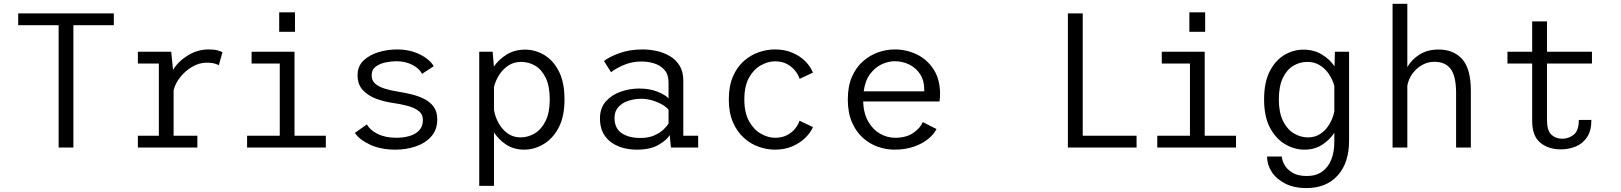

<svg xmlns="http://www.w3.org/2000/svg" viewBox="-20 -770 8462 1002"><path d="M286 0V-638.5H75V-700H574V-638.5H363V0Z M699.5 0V-61.5H809V-438.5H699.5V-500H873.5L883 -406Q912.5 -452 962.2 -482Q1012 -512 1069 -512Q1100.5 -512 1117.5 -506.5Q1134.5 -501 1141 -497.5L1122 -429.5Q1117 -433 1101 -438Q1085 -443 1059 -443Q1020 -443 983.5 -421.8Q947 -400.5 920.8 -367.5Q894.5 -334.5 886 -299V-61.5H1010V0Z M1437 -705.5H1519.5V-604H1437ZM1269.5 0V-61.5H1440V-438.5H1293V-500H1517V-61.5H1680.5V0Z M2044.5 11Q1967 11 1911 -15.2Q1855 -41.5 1832 -76.5L1895 -121Q1909.5 -92 1950 -71.5Q1990.5 -51 2048 -51Q2085.5 -51 2117.2 -60.2Q2149 -69.5 2168 -90Q2187 -110.5 2187 -144Q2187 -174 2164.2 -191.2Q2141.5 -208.5 2105 -218Q2068.5 -227.5 2026.5 -233.5Q1984 -239.5 1942.5 -255Q1901 -270.5 1873.5 -299.8Q1846 -329 1846 -377Q1846 -425 1877.8 -454.8Q1909.5 -484.5 1956.8 -498.2Q2004 -512 2052 -512Q2101 -512 2140 -498.8Q2179 -485.5 2205.5 -465.5Q2232 -445.5 2243.5 -424.5L2182.5 -384.5Q2168.5 -413 2131.5 -431.8Q2094.5 -450.5 2048.5 -450.5Q2023.5 -450.5 1993.2 -444.5Q1963 -438.5 1941.2 -422.5Q1919.5 -406.5 1919.5 -376.5Q1919.5 -349.5 1938.2 -333.2Q1957 -317 1988.5 -307.2Q2020 -297.5 2058.5 -291.5Q2090 -286.5 2125.2 -278.2Q2160.5 -270 2191.8 -254.8Q2223 -239.5 2242.5 -213.8Q2262 -188 2262 -147.5Q2262 -92.5 2230.2 -57.2Q2198.5 -22 2148.5 -5.5Q2098.5 11 2044.5 11Z M2481 200V-500H2551L2557.5 -422.5Q2583 -460 2624.5 -485.5Q2666 -511 2721 -511Q2772 -511 2819 -483.8Q2866 -456.5 2896 -399Q2926 -341.5 2926 -251Q2926 -160.5 2894.8 -102.5Q2863.5 -44.5 2815.2 -16.8Q2767 11 2716 11Q2662 11 2622.2 -15Q2582.5 -41 2558 -79V200ZM2700 -447Q2662 -447 2633 -428Q2604 -409 2585 -379Q2566 -349 2558 -316V-196Q2564 -160 2582.2 -127.2Q2600.5 -94.5 2629.2 -73.8Q2658 -53 2696.5 -53Q2736.5 -53 2771.2 -74.2Q2806 -95.5 2827.5 -139.2Q2849 -183 2849 -251Q2849 -320 2828.2 -363.2Q2807.5 -406.5 2773.5 -426.8Q2739.5 -447 2700 -447Z M3305 11Q3218.5 11 3164.8 -31.2Q3111 -73.5 3111 -151.5Q3111 -206 3141.5 -240.5Q3172 -275 3219.2 -291.5Q3266.5 -308 3315.5 -308Q3371.5 -308 3413 -290.8Q3454.5 -273.5 3469 -256.5V-339Q3469 -380.5 3448.2 -404.5Q3427.5 -428.5 3395 -438.8Q3362.5 -449 3327 -449Q3276.5 -449 3233 -429.8Q3189.5 -410.5 3169 -393L3132 -451.5Q3158 -472.5 3211.5 -492.2Q3265 -512 3333.5 -512Q3370 -512 3407.5 -503.8Q3445 -495.5 3476.5 -476.8Q3508 -458 3527 -426.8Q3546 -395.5 3546 -349.5V-61.5H3623.5V0H3481.5L3475 -65Q3461 -40 3417.5 -14.5Q3374 11 3305 11ZM3322 -50Q3364 -50 3393.8 -63Q3423.5 -76 3442 -93.5Q3460.5 -111 3469 -125V-197Q3459 -210.5 3436.5 -223.8Q3414 -237 3385 -245.8Q3356 -254.5 3327 -254.5Q3292 -254.5 3260 -244.2Q3228 -234 3207.5 -211.8Q3187 -189.5 3187 -154.5Q3187 -101 3223.8 -75.5Q3260.5 -50 3322 -50Z M4023.5 11Q3982.5 11 3940.2 -3.8Q3898 -18.5 3862.5 -50.2Q3827 -82 3805.2 -131.8Q3783.5 -181.5 3783.5 -251Q3783.5 -321.5 3805.2 -371.2Q3827 -421 3862.5 -452Q3898 -483 3940.2 -497.5Q3982.5 -512 4023.5 -512Q4076 -512 4116.8 -494.2Q4157.5 -476.5 4184.2 -448.8Q4211 -421 4222.5 -391L4153 -358.5Q4146.5 -379.5 4130 -400.5Q4113.5 -421.5 4087.2 -435.8Q4061 -450 4025 -450Q3988.5 -450 3951.2 -429.5Q3914 -409 3889.2 -365.2Q3864.5 -321.5 3864.5 -251Q3864.5 -181.5 3889.2 -137.2Q3914 -93 3951.2 -72Q3988.5 -51 4025 -51Q4061.5 -51 4088 -65Q4114.5 -79 4130.5 -99.8Q4146.5 -120.5 4152.5 -140L4222.5 -107Q4211.5 -80 4184.8 -52.8Q4158 -25.5 4117.2 -7.2Q4076.5 11 4023.5 11Z M4647.5 11Q4604.5 11 4561.5 -4Q4518.5 -19 4483 -50.8Q4447.5 -82.5 4426 -132.2Q4404.5 -182 4404.5 -251Q4404.5 -320 4426.2 -369.5Q4448 -419 4484 -450.5Q4520 -482 4563 -497Q4606 -512 4649.5 -512Q4710.5 -512 4764.5 -486Q4818.5 -460 4852.2 -408Q4886 -356 4886 -278.5Q4886 -270 4885.2 -259Q4884.5 -248 4883 -240.5H4484.5Q4487 -177 4511.5 -135Q4536 -93 4573.2 -72Q4610.5 -51 4651 -51Q4711.5 -51 4748.2 -77.8Q4785 -104.5 4795.5 -133L4867.5 -96.5Q4854 -69.5 4824.2 -45Q4794.5 -20.5 4749.8 -4.8Q4705 11 4647.5 11ZM4650 -450.5Q4616 -450.5 4581.5 -434.5Q4547 -418.5 4521 -384Q4495 -349.5 4487.5 -293.5H4803.5V-303Q4803.5 -350 4781.8 -383Q4760 -416 4725 -433.2Q4690 -450.5 4650 -450.5Z M5553 0V-700H5630.5V-61.5H5911.5V0Z M6187 -705.5H6269.5V-604H6187ZM6019.5 0V-61.5H6190V-438.5H6043V-500H6267V-61.5H6430.5V0Z M6787 11Q6736 11 6687.8 -16.8Q6639.5 -44.5 6608.2 -102.5Q6577 -160.5 6577 -251Q6577 -341.5 6607 -399Q6637 -456.5 6684 -483.8Q6731 -511 6782 -511Q6836.5 -511 6878 -486Q6919.5 -461 6944.5 -424L6946.5 -500H7020.5V-36.5Q7020.5 80 6961 145.8Q6901.5 211.5 6798.5 211.5Q6732 211.5 6686 187.5Q6640 163.5 6616.2 126Q6592.5 88.5 6592.5 47H6669.5Q6669.5 63.5 6681.8 87.5Q6694 111.5 6722.8 130Q6751.5 148.5 6800 148.5Q6848.5 148.5 6880.5 125.2Q6912.5 102 6928 62Q6943.5 22 6943.5 -27.5V-77Q6919 -39.5 6879.5 -14.2Q6840 11 6787 11ZM6654 -251Q6654 -183 6675.5 -139.2Q6697 -95.5 6731.8 -74.2Q6766.5 -53 6806.5 -53Q6843.5 -53 6871.8 -72.2Q6900 -91.5 6918.2 -122.5Q6936.5 -153.5 6943.5 -188V-321.5Q6935 -353.5 6916 -382.2Q6897 -411 6868.5 -429Q6840 -447 6803 -447Q6763.5 -447 6729.5 -426.8Q6695.5 -406.5 6674.8 -363.2Q6654 -320 6654 -251Z M7247.5 0V-750H7324.5V-420Q7347.5 -460 7388.8 -485.8Q7430 -511.5 7487.5 -511.5Q7566 -511.5 7611 -461.2Q7656 -411 7656 -295.5V0H7579V-284Q7579 -371.5 7551.2 -409.5Q7523.5 -447.5 7465 -447.5Q7431.5 -447.5 7402 -431Q7372.5 -414.5 7351.8 -386.5Q7331 -358.5 7324.5 -323V0Z M7976 -139.5V-438.5H7847V-500H7976V-658.5H8053.5V-500H8288V-438.5H8053.5V-142Q8053.5 -88.5 8076.2 -67.2Q8099 -46 8133 -46Q8167 -46 8193.2 -67.2Q8219.5 -88.5 8219.5 -144H8285Q8285 -88 8262.5 -54.2Q8240 -20.5 8203.5 -5.5Q8167 9.5 8125.5 9.5Q8061 9.5 8018.5 -25.2Q7976 -60 7976 -139.5Z"/></svg>

Font: Trispace Light
Style: Regular
Weight: 300
Designer: Tyler Finck
Foundry: Etcetera Type Company
Version: Version 1.210; ttfautohint (v1.8.3)